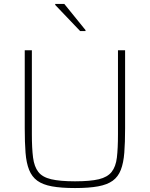

<svg xmlns="http://www.w3.org/2000/svg" viewBox="-20 -942 757 970"><path d="M359 8Q289 8 242.5 -0.5Q196 -9 168.5 -29Q141 -49 127 -84Q113 -119 109 -170.5Q105 -222 105 -294V-688H141V-264Q141 -192 147 -146Q153 -100 173.5 -73.5Q194 -47 238.5 -36.5Q283 -26 359 -26Q436 -26 479.5 -36.5Q523 -47 544 -73.5Q565 -100 570.5 -146Q576 -192 576 -264V-688H612V-294Q612 -222 608 -170.5Q604 -119 590.5 -84Q577 -49 549.5 -29Q522 -9 475.5 -0.5Q429 8 359 8ZM385 -785 259 -917V-922H305L412 -790V-785Z"/></svg>

Font: Saira Thin Thin
Style: Regular
Weight: 250
Version: Version 1.101